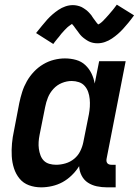

<svg xmlns="http://www.w3.org/2000/svg" viewBox="-20 -793 596 825"><path d="M157 12Q129 12 104.5 3Q80 -6 64 -25.5Q48 -45 40 -70Q32 -95 30.5 -122Q29 -149 31.5 -176.5Q34 -204 40 -231L63 -351Q68 -375 75.5 -398.5Q83 -422 95.5 -444Q108 -466 126 -485Q144 -504 166 -517Q188 -530 212 -536Q236 -542 259 -542Q284 -542 307 -535.5Q330 -529 346.5 -513.5Q363 -498 373 -477.5Q383 -457 387 -434L406 -530H520L438 -111Q437 -106 437.5 -101Q438 -96 441 -92Q444 -88 449 -86.5Q454 -85 459 -85H477V12H440Q417 12 396 7.5Q375 3 358 -8Q341 -19 331 -38Q321 -57 320 -79Q307 -58 288.5 -40Q270 -22 249 -10.5Q228 1 204 6.5Q180 12 157 12ZM221 -85Q241 -85 261.5 -91Q282 -97 298.5 -110.5Q315 -124 324.5 -143Q334 -162 338 -182L362 -302Q365 -318 366 -334.5Q367 -351 365.5 -367Q364 -383 359 -397.5Q354 -412 344 -423.5Q334 -435 319 -440Q304 -445 288 -445Q267 -445 246 -436.5Q225 -428 209.5 -411Q194 -394 186 -374Q178 -354 174 -333L150 -213Q147 -198 146 -183Q145 -168 147 -153.5Q149 -139 154 -125.5Q159 -112 168.5 -102.5Q178 -93 192 -89Q206 -85 221 -85ZM209 -604 135 -651Q149 -668 160.5 -682.5Q172 -697 183 -709Q194 -721 205.5 -731Q217 -741 231 -750.5Q245 -760 261 -765.5Q277 -771 293 -771Q298 -771 302.5 -770.5Q307 -770 311.5 -769Q316 -768 321 -766.5Q326 -765 330 -763Q334 -761 338 -758.5Q342 -756 345.5 -753.5Q349 -751 353 -748Q357 -745 360 -741.5Q363 -738 366.5 -734.5Q370 -731 372.5 -727.5Q375 -724 377 -720.5Q379 -717 381.5 -714Q384 -711 387.5 -706Q391 -701 394 -697Q397 -693 400 -690Q403 -687 403 -685H398Q398 -686 402 -688Q406 -690 409.5 -692Q413 -694 416.5 -697.5Q420 -701 422 -702.5Q424 -704 425.5 -706Q427 -708 429 -710Q431 -712 433.5 -714.5Q436 -717 438 -719.5Q440 -722 442.5 -724.5Q445 -727 447.5 -730Q450 -733 452.5 -736Q455 -739 458 -742.5Q461 -746 464 -749.5Q467 -753 470 -757Q473 -761 476 -765Q479 -769 482 -773L556 -727Q543 -709 531 -694.5Q519 -680 508.5 -668.5Q498 -657 486.5 -647Q475 -637 461 -627.5Q447 -618 431 -612.5Q415 -607 399 -607Q394 -607 389 -607.5Q384 -608 379.5 -609Q375 -610 370.5 -611.5Q366 -613 362 -615Q358 -617 354 -619.5Q350 -622 346.5 -624.5Q343 -627 339 -630Q335 -633 331.5 -636.5Q328 -640 325 -643.5Q322 -647 319.5 -650.5Q317 -654 314.5 -657.5Q312 -661 309.5 -664Q307 -667 303.5 -672Q300 -677 297.5 -680.5Q295 -684 291.5 -687.5Q288 -691 288 -692Q289 -693 289 -693H290Q291 -693 292.5 -693Q294 -693 293 -692L289 -690Q286 -688 282.5 -685.5Q279 -683 275 -680Q271 -677 269.5 -675.5Q268 -674 266 -672Q264 -670 262 -668Q260 -666 257.5 -663.5Q255 -661 253 -658.5Q251 -656 248.5 -653.5Q246 -651 243.5 -648Q241 -645 238.5 -641.5Q236 -638 233.5 -635Q231 -632 227.5 -628Q224 -624 221.5 -620.5Q219 -617 215.5 -613Q212 -609 209 -604Z"/></svg>

Font: Lode
Style: Bold Italic
Weight: 700
Italic angle: -11°
Monospace: yes
Designer: Belleve Invis
Foundry: Belleve Invis
Version: Version 29.2.0; ttfautohint (v1.8.3)